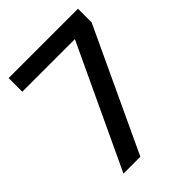

<svg xmlns="http://www.w3.org/2000/svg" viewBox="-192 -749 844 844"><g transform="rotate(-45 229.5 -327.0)"><path d="M179 0H74L341 -569H14V-654H445V-569Z"/></g></svg>

Font: Hind Vadodara Medium
Style: Regular
Weight: 500
Designer: Hitesh Malaviya
Foundry: Indian Type Foundry
Version: Version 1.001;PS 1.0;hotconv 1.0.86;makeotf.lib2.5.63406; tt